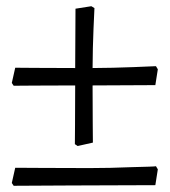

<svg xmlns="http://www.w3.org/2000/svg" viewBox="-20 -523 546 618"><path d="M230 -53 279 -64C279 -64 278 -163 278 -248C345 -248 413 -249 480 -249L488 -300L482 -310C482 -310 358 -304 278 -304C278 -384 284 -497 284 -497L274 -503L223 -495C223 -431 222 -368 222 -304C135 -304 29 -305 29 -305L18 -256L24 -247C24 -247 134 -248 222 -248C222 -162 221 -59 221 -59ZM24 75C64 75 320 73 480 73L488 22L482 12C482 13 448 14 405 15C361 17 308 18 268 18C179 18 29 17 29 17L18 66Z"/></svg>

Font: Alegreya SC
Style: Regular
Weight: 400
Designer: Juan Pablo del Peral
Foundry: Huerta Tipografica
Version: Version 2.007;PS 002.007;hotconv 1.0.88;makeotf.lib2.5.64775